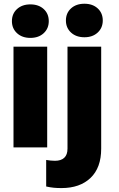

<svg xmlns="http://www.w3.org/2000/svg" viewBox="-20 -773 624 1007"><path d="M139.2 -750Q182.6 -750 209.2 -725.6Q235.8 -701.2 235.8 -662.1Q235.8 -623.5 209.2 -598.9Q182.6 -574.2 139.2 -574.2Q96.2 -574.2 69.3 -598.9Q42.5 -623.5 42.5 -662.1Q42.5 -701.2 69.3 -725.6Q96.2 -750 139.2 -750ZM227.5 0H50.8V-528.3H227.5ZM510.7 -528.3V6.8Q510.7 106.9 454.8 160.2Q398.9 213.4 302.7 213.4Q280.8 213.4 262.5 211.7Q244.1 210 222.2 205.1V65.9Q234.9 67.9 245.4 69.1Q255.9 70.3 268.6 70.3Q300.3 70.3 317.1 54.4Q334 38.6 334 6.8V-528.3ZM422.9 -577.6Q379.4 -577.6 352.5 -602.3Q325.7 -627 325.7 -665.5Q325.7 -704.6 352.5 -729Q379.4 -753.4 422.9 -753.4Q465.8 -753.4 492.4 -729Q519 -704.6 519 -665.5Q519 -627 492.4 -602.3Q465.8 -577.6 422.9 -577.6Z"/></svg>

Font: Heebo Black
Style: Regular
Weight: 900
Designer: Oded Ezer
Foundry: Ezer Type House
Version: Version 3.100